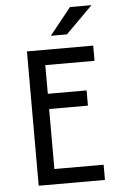

<svg xmlns="http://www.w3.org/2000/svg" viewBox="-56 -851 550 890"><g transform="rotate(-5 219.0 -406.0)"><path d="M87.5 0V-625H395.8V-554.2H166.7V-420.8H347.2V-350H166.7V-70.8H395.8V0ZM204.2 -687.5 304.2 -812.5H404.2L279.2 -687.5Z"/></g></svg>

Font: co2trust
Style: Regular
Weight: 400
Designer: Kristian Moeller
Foundry: Dicotype
Version: Version 1.000